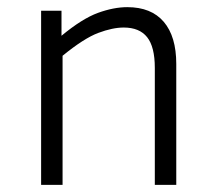

<svg xmlns="http://www.w3.org/2000/svg" viewBox="-20 -517 603 537"><path d="M326 -440Q295 -440 255 -425Q215 -410 155 -361V0H95V-487H152V-417Q210 -465 254 -481Q298 -497 336 -497Q403 -497 438 -456Q473 -415 473 -338V0H413V-327Q413 -386 391.5 -413Q370 -440 326 -440Z"/></svg>

Font: Inria Sans Light
Style: Regular
Weight: 300
Designer: Black Foundry Team
Foundry: Black Foundry
Version: Version 1.2; ttfautohint (v1.8.3)